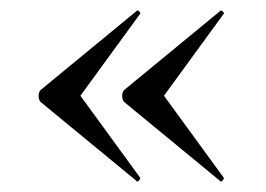

<svg xmlns="http://www.w3.org/2000/svg" viewBox="-20 -382 502 363"><path d="M53 -201Q53 -208 57 -212L238 -361Q238 -362 240 -362Q242 -362 244 -359.5Q246 -357 245 -356L132 -201L245 -46Q246 -44 242.5 -40.5Q239 -37 238 -40L57 -189Q53 -193 53 -201ZM211 -201Q211 -208 215 -212L396 -361Q396 -362 398 -362Q400 -362 402 -359.5Q404 -357 403 -356L290 -201L403 -46Q404 -44 400.5 -40.5Q397 -37 396 -40L215 -189Q211 -193 211 -201Z"/></svg>

Font: Cormorant Infant Medium
Style: Regular
Weight: 500
Designer: Christian Thalmann (Catharsis Fonts)
Foundry: Catharsis Fonts
Version: Version 4.000